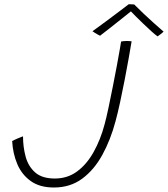

<svg xmlns="http://www.w3.org/2000/svg" viewBox="-20 -846 766 876"><path d="M226 9.5Q161.5 9.5 120.5 -19.8Q79.5 -49 59 -97.2Q38.5 -145.5 35.5 -202.5Q40.5 -205 46.5 -208Q52.5 -211 59.2 -213.8Q66 -216.5 72.5 -219.2Q79 -222 85 -224Q85 -175.5 97 -131.2Q109 -87 140.5 -59.2Q172 -31.5 230 -31.5Q288 -31.5 332 -64Q376 -96.5 407.2 -152.5Q438.5 -208.5 457 -278Q465.5 -309 475.2 -355.2Q485 -401.5 495 -452.2Q505 -503 513.5 -548.2Q522 -593.5 527 -623.2Q532 -653 532.5 -656.5Q537 -657.5 543.8 -658.2Q550.5 -659 557.5 -659Q564.5 -659 571 -658.5Q577.5 -658 580.5 -657.5Q575.5 -626.5 567.2 -580.5Q559 -534.5 549 -482.5Q539 -430.5 528.2 -380.8Q517.5 -331 507 -292.5Q484.5 -208 447 -139.5Q409.5 -71 355 -30.8Q300.5 9.5 226 9.5ZM592.5 -825.5Q611.5 -806 635 -784Q658.5 -762 682.2 -740.5Q706 -719 726.5 -701.5Q718.5 -694.5 712 -689.5Q705.5 -684.5 699 -680Q688 -687.5 670.5 -703.5Q653 -719.5 633.5 -738Q614 -756.5 598 -772.8Q582 -789 574 -797.5H581.5Q578 -794.5 561 -781Q544 -767.5 521 -749.2Q498 -731 475.2 -713Q452.5 -695 436.5 -683Q433.5 -684.5 426.5 -688.2Q419.5 -692 412.2 -696.5Q405 -701 402 -703.5Q431 -724.5 465.8 -750.2Q500.5 -776 529 -797.5Q557.5 -819 567 -826.5Q570.5 -826.5 574.8 -826.5Q579 -826.5 583.5 -826.2Q588 -826 592.5 -825.5Z"/></svg>

Font: Grandstander Thin
Style: Italic
Weight: 100
Italic angle: -15°
Designer: Tyler Finck
Foundry: Etcetera Type Co
Version: Version 1.200